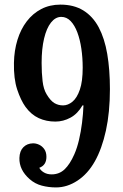

<svg xmlns="http://www.w3.org/2000/svg" viewBox="-20 -800 540 840"><path d="M244.1 -779.8Q303.2 -779.8 344.7 -754.2Q386.2 -728.5 411.9 -680.4Q437.5 -632.3 449.2 -564Q460.9 -495.6 460.9 -410.2Q460.9 -308.6 443.4 -228.8Q425.8 -148.9 395 -94.2Q364.3 -39.6 319.1 -9.8Q273.9 20 225.1 20Q192.9 20 163.1 12.2Q133.3 4.4 109.9 -16.1Q63.5 -56.6 64.9 -108.9Q65.9 -139.6 82.3 -156Q98.6 -172.4 124 -172.9Q137.2 -173.3 150.9 -167Q164.6 -160.6 173.8 -147.5Q183.1 -134.3 183.1 -113.8Q183.1 -77.1 151.9 -65.9Q158.2 -53.7 172.4 -45.4Q186.5 -37.1 206.1 -37.1Q239.3 -37.1 262.7 -59.3Q286.1 -81.5 305.2 -125Q317.4 -152.8 325.7 -188.2Q334 -223.6 338.9 -262.7Q343.8 -301.8 345.2 -338.9H340.8Q319.8 -302.2 288.3 -285.2Q256.8 -268.1 222.2 -268.1Q182.1 -268.1 149.4 -283.2Q116.7 -298.3 91.8 -332Q70.8 -361.3 55.2 -408.4Q39.6 -455.6 41 -524.9Q42 -579.1 56.4 -625.7Q70.8 -672.4 97.2 -706.8Q123.5 -741.2 160.6 -760.5Q197.8 -779.8 244.1 -779.8ZM248 -726.1Q222.7 -726.1 203.1 -701.4Q183.6 -676.8 172.9 -631.6Q162.1 -586.4 162.1 -524.9Q162.1 -480.5 166.3 -445.1Q170.4 -409.7 184.1 -387.2Q200.7 -359.4 217.8 -349.1Q234.9 -338.9 255.9 -338.9Q277.3 -338.9 297.1 -355.2Q316.9 -371.6 329.3 -407.7Q341.8 -443.8 341.8 -503.9Q341.8 -547.4 335.9 -587.2Q330.1 -627 318.4 -658.2Q306.6 -689.5 289.1 -707.8Q271.5 -726.1 248 -726.1Z"/></svg>

Font: BIZ UDMincho
Style: Bold
Weight: 700
Monospace: yes
Designer: TypeBank Co., Ltd.
Foundry: Morisawa Inc.
Version: Version 1.06